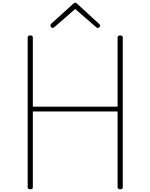

<svg xmlns="http://www.w3.org/2000/svg" viewBox="-20 -1375 1103 1409"><path d="M202 14Q183 14 183 -1V-1100Q183 -1108 188 -1111.5Q193 -1115 202 -1115Q221 -1115 221 -1100V-592H843V-1100Q843 -1108 848 -1111.5Q853 -1115 862 -1115Q881 -1115 881 -1100V-1Q881 6 877 10Q873 14 862 14Q843 14 843 -1V-557H221V-1Q221 6 217 10Q213 14 202 14ZM366 -1170Q360 -1170 355 -1175.5Q350 -1181 350 -1188Q350 -1191 351.5 -1194Q353 -1197 355 -1200L516 -1346Q521 -1351 524.5 -1353Q528 -1355 532 -1355Q536 -1355 539.5 -1353Q543 -1351 548 -1346L709 -1198Q712 -1196 713 -1193Q714 -1190 714 -1187Q714 -1180 709 -1175Q704 -1170 697 -1170Q694 -1170 691 -1171.5Q688 -1173 685 -1176L532 -1309L379 -1176Q376 -1173 373.5 -1171.5Q371 -1170 366 -1170Z"/></svg>

Font: Playwrite FR Moderne Thin
Style: Regular
Weight: 250
Version: Version 1.002